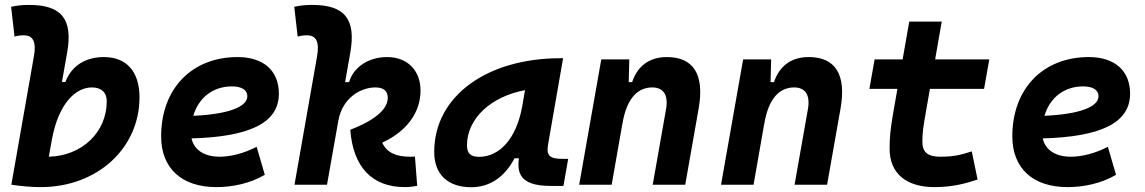

<svg xmlns="http://www.w3.org/2000/svg" viewBox="-20 -763 4728 793"><path d="M148.4 9.8C380.9 9.8 556.2 -149.9 556.2 -361.3C556.2 -467.3 502.4 -527.3 409.2 -527.3C331.5 -527.3 274.9 -490.2 250 -424.3H235.8L257.3 -545.4C281.7 -683.6 234.9 -742.7 100.1 -742.7C75.2 -742.7 50.3 -740.7 25.9 -734.9L40 -611.8C52.7 -615.7 65.9 -617.2 78.6 -617.2C115.7 -617.2 130.9 -590.8 120.1 -530.8L26.9 -0.5H27.3V0C68.4 5.9 107.4 9.8 148.4 9.8ZM195.3 -192.4 194.8 -189.5C223.1 -338.4 293.9 -401.9 359.4 -401.9C398.4 -401.9 420.9 -381.3 420.9 -344.7C420.9 -216.8 318.4 -119.1 181.6 -115.7Z M887.7 -115.7C823.7 -115.7 781.7 -143.6 771 -191.4C1006.8 -197.8 1131.8 -253.4 1131.8 -376C1131.8 -471.2 1068.4 -527.3 961.4 -527.3C772 -527.3 645.5 -396.5 645.5 -199.7C645.5 -67.9 730.5 9.8 873.5 9.8C938 9.8 1011.7 -4.4 1073.7 -41L1040 -156.7C990.7 -130.9 934.6 -115.7 887.7 -115.7ZM778.3 -284.7C800.3 -359.4 859.4 -406.2 938 -406.2C978.5 -406.2 1001.5 -391.1 1001.5 -365.7C1001.5 -320.3 919.4 -291 778.3 -284.7Z M1652.3 9.8C1673.3 9.8 1688 7.3 1703.1 4.4L1693.8 -116.7C1687.5 -115.7 1683.6 -115.7 1673.8 -115.7C1616.2 -115.7 1577.6 -132.3 1558.6 -173.8C1659.2 -220.2 1716.8 -297.4 1716.8 -389.2C1716.8 -472.7 1662.1 -527.3 1579.1 -527.3C1502 -527.3 1439.9 -485.8 1421.9 -423.8H1405.3L1426.8 -545.4C1451.2 -683.6 1404.3 -742.7 1269.5 -742.7C1244.6 -742.7 1219.7 -740.7 1195.3 -734.9L1209.5 -611.8C1222.2 -615.7 1235.4 -617.2 1248 -617.2C1285.2 -617.2 1300.3 -590.8 1289.6 -530.8L1196.3 0H1330.6L1377.4 -264.6C1395 -360.8 1471.2 -401.9 1530.3 -401.9C1564.5 -401.9 1581.5 -387.2 1581.5 -358.9C1581.5 -319.8 1544.9 -272.9 1426.8 -227.1C1438 -74.2 1515.6 9.8 1652.3 9.8Z M1926.8 10.3C2002.4 10.3 2065.4 -32.2 2105 -109.4H2123C2116.7 -54.2 2121.6 4.9 2253.9 4.9H2307.1L2326.7 -106.9H2303.2C2249.5 -106.9 2235.8 -120.6 2243.7 -166.5L2305.7 -522.5H2293.5C1997.1 -522.5 1773.4 -370.1 1773.4 -135.3C1773.4 -43 1829.1 10.3 1926.8 10.3ZM1958.5 -115.2C1924.3 -115.2 1908.7 -129.9 1908.7 -162.1C1908.7 -275.4 2010.3 -365.2 2148.4 -390.6L2137.2 -325.7C2113.8 -191.4 2043.9 -115.2 1958.5 -115.2Z M2372.1 0H2506.3L2550.3 -250.5V-249.5C2568.8 -363.8 2618.7 -401.9 2674.3 -401.9C2719.7 -401.9 2741.2 -371.1 2731 -312.5L2675.8 0H2810.1L2865.7 -315.4C2890.1 -454.6 2844.7 -527.3 2734.4 -527.3C2661.1 -527.3 2612.8 -489.7 2590.8 -423.8H2576.7L2579.1 -517.6H2463.4Z M2958 0H3092.3L3136.2 -250.5V-249.5C3154.8 -363.8 3204.6 -401.9 3260.3 -401.9C3305.7 -401.9 3327.1 -371.1 3316.9 -312.5L3261.7 0H3396L3451.7 -315.4C3476.1 -454.6 3430.7 -527.3 3320.3 -527.3C3247.1 -527.3 3198.7 -489.7 3176.8 -423.8H3162.6L3165 -517.6H3049.3Z M3839.4 9.8C3912.6 9.8 3966.8 -4.4 4017.6 -21.5L3993.7 -137.7C3942.9 -121.1 3912.1 -115.7 3863.3 -115.7C3812 -115.7 3789.6 -134.3 3789.6 -177.7C3789.6 -213.9 3793 -238.3 3804.2 -301.3L3820.8 -396H4044.4L4065.9 -517.6H3842.3L3869.6 -673.8H3735.4L3708 -517.6H3592.3L3570.8 -396H3686.5L3669.9 -301.3C3656.7 -226.1 3654.3 -193.4 3654.3 -148.4C3654.3 -47.4 3722.2 9.8 3839.4 9.8Z M4403.3 -115.7C4339.4 -115.7 4297.4 -143.6 4286.6 -191.4C4522.5 -197.8 4647.5 -253.4 4647.5 -376C4647.5 -471.2 4584 -527.3 4477.1 -527.3C4287.6 -527.3 4161.1 -396.5 4161.1 -199.7C4161.1 -67.9 4246.1 9.8 4389.2 9.8C4453.6 9.8 4527.3 -4.4 4589.4 -41L4555.7 -156.7C4506.3 -130.9 4450.2 -115.7 4403.3 -115.7ZM4293.9 -284.7C4315.9 -359.4 4375 -406.2 4453.6 -406.2C4494.1 -406.2 4517.1 -391.1 4517.1 -365.7C4517.1 -320.3 4435.1 -291 4293.9 -284.7Z"/></svg>

Font: Cascadia Mono PL
Style: Bold Italic
Weight: 700
Italic angle: -10°
Monospace: yes
Designer: Aaron Bell
Foundry: Saja Typeworks
Version: Version 2404.023